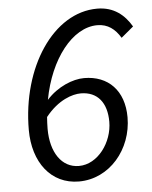

<svg xmlns="http://www.w3.org/2000/svg" viewBox="-50 -692 588 745"><g transform="rotate(-5 244.5 -319.0)"><path d="M124 -202C124 -218 125 -233 126 -248C176 -311 232 -328 264 -328C330 -328 365 -282 365 -209C365 -129 307 -48 233 -48C166 -48 124 -110 124 -202ZM228 12C347 12 437 -95 437 -220C437 -324 376 -386 282 -386C238 -386 178 -362 135 -314C164 -471 254 -586 351 -586C392 -586 420 -564 441 -529L489 -569C462 -615 421 -650 356 -650C185 -650 51 -448 51 -204C51 -78 119 12 228 12Z"/></g></svg>

Font: Source Sans Pro
Style: Italic
Weight: 400
Italic angle: -11°
Designer: Paul D. Hunt
Foundry: Adobe Systems Incorporated
Version: Version 3.006;hotconv 1.0.111;makeotfexe 2.5.65597